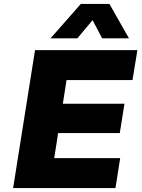

<svg xmlns="http://www.w3.org/2000/svg" viewBox="-20 -961 726 981"><path d="M47 0 159 -705H682L657 -552H320L301 -431H616L592 -281H277L257 -153H594L570 0ZM238 -765 393 -941H539L639 -765H502L453 -858L375 -765Z"/></svg>

Font: Nunito Sans 6pt Black
Style: Italic
Weight: 900
Italic angle: -9°
Version: Version 3.101;gftools[0.9.27]